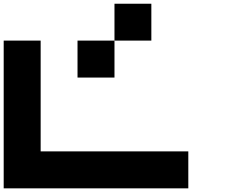

<svg xmlns="http://www.w3.org/2000/svg" viewBox="-20 -820 1240 1040"><path d="M799.8 -799.8V-600.1H600.1V-799.8ZM0 -600.1H200.2V0H1000V200.2H0ZM399.9 -600.1H600.1V-399.9H399.9Z"/></svg>

Font: QuinqueFive
Style: Regular
Weight: 400
Monospace: yes
Designer: GGBotNet
Foundry: GGBotNet
Version: 1.1